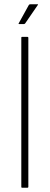

<svg xmlns="http://www.w3.org/2000/svg" viewBox="-20 -881 233 901"><path d="M80 -4V-704Q80 -708 83 -708H109Q113 -708 113 -704V-4Q113 0 109 0H83Q80 0 80 -4ZM70 -768Q67 -768 67 -769.5Q67 -771 68 -772L115 -857Q117 -861 123 -861H156Q158 -861 158.5 -860Q159 -859 157 -857L98 -771Q97 -770 95.5 -769Q94 -768 92 -768Z"/></svg>

Font: Glory Thin Thin
Style: Regular
Weight: 250
Version: Version 1.011